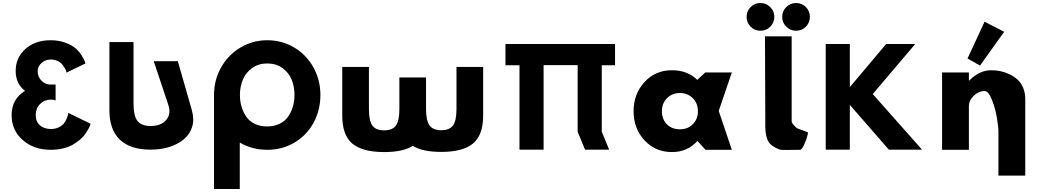

<svg xmlns="http://www.w3.org/2000/svg" viewBox="-20 -994 6899 1274"><path d="M421 -512 547 -573Q545 -579 541.5 -589.5Q538 -600 521.5 -626.5Q505 -653 481.5 -673.5Q458 -694 414 -710.5Q370 -727 315 -727Q214 -727 149 -669.5Q84 -612 84 -523Q84 -439 146 -391Q57 -337 57 -230Q57 -130 130.5 -65Q204 0 317 0Q361 0 399.5 -9.5Q438 -19 464 -34.5Q490 -50 511.5 -68Q533 -86 545.5 -104.5Q558 -123 566.5 -138.5Q575 -154 578 -163L581 -173L433 -245Q433 -241 431.5 -233.5Q430 -226 422.5 -207.5Q415 -189 404 -175Q393 -161 370.5 -149.5Q348 -138 318 -138Q273 -138 245 -162.5Q217 -187 217 -230Q217 -275 246 -304Q275 -333 318 -333Q326 -333 333.5 -332Q341 -331 345 -329L349 -328V-433H314Q281 -433 255.5 -458.5Q230 -484 230 -521Q230 -554 256 -576.5Q282 -599 316 -599Q341 -599 361 -590Q381 -581 391.5 -568Q402 -555 409.5 -542.5Q417 -530 419 -521Z M1160 -588 1253 -263Q1270 -201 1255 -152.5Q1240 -104 1200.5 -70.5Q1161 -37 1104 -19Q1047 -1 979 -1Q845 -1 775.5 -67Q706 -133 706 -263V-715H866V-310Q866 -224 892.5 -191Q919 -158 979 -158Q1021 -158 1051.5 -173Q1082 -188 1097.5 -221.5Q1113 -255 1093 -310L1000 -588Z M1572 -364Q1572 -323 1582.5 -287Q1593 -251 1613.5 -220.5Q1634 -190 1670 -172.5Q1706 -155 1753 -155Q1799 -155 1835 -172.5Q1871 -190 1892 -220.5Q1913 -251 1923.5 -287Q1934 -323 1934 -364Q1934 -419 1915.5 -465Q1897 -511 1855 -542Q1813 -573 1753 -573Q1695 -573 1652.5 -542Q1610 -511 1591 -464.5Q1572 -418 1572 -364ZM1400 -364Q1400 -464 1448 -548Q1496 -632 1577 -679.5Q1658 -727 1753 -727Q1850 -727 1931 -679.5Q2012 -632 2059 -548Q2106 -464 2106 -364Q2106 -263 2060.5 -179.5Q2015 -96 1934 -48Q1853 0 1753 0Q1653 0 1571 -48V260H1400V-352Q1400 -358 1400 -364Z M2428 -550V-269Q2428 -193 2451 -161Q2474 -129 2529 -129Q2584 -129 2607 -161Q2630 -193 2630 -269V-480H2807V-270Q2807 -194 2830 -162Q2853 -130 2908 -130Q2963 -130 2986 -162Q3009 -194 3009 -270V-550H3186V-227Q3186 -99 3119.5 -42.5Q3053 14 2908 14Q2784 14 2719 -26Q2654 15 2529 15Q2384 15 2317.5 -41.5Q2251 -98 2251 -226V-550Z M3587 -562V-1H3427V-561H3334V-702H3427H3587H3813H3973H4061V-561H3973V-120L4022 -1H3862L3813 -120V-562Z M4439 -528Q4541 -528 4607 -464L4659 -513H4836L4749 -258L4836 0H4661L4609 -58H4607Q4541 15 4439 15Q4328 15 4256 -63.5Q4184 -142 4184 -256Q4184 -370 4256 -449Q4328 -528 4439 -528ZM4492 -136Q4544 -136 4577.5 -170Q4611 -204 4611 -256Q4611 -309 4576.5 -343Q4542 -377 4492 -377Q4441 -377 4406.5 -343Q4372 -309 4372 -256Q4372 -203 4405 -169.5Q4438 -136 4492 -136Z M4960.5 -947Q4987 -974 5025.5 -974Q5064 -974 5091 -947Q5118 -920 5118 -882Q5118 -844 5091 -817Q5064 -790 5025.5 -790Q4987 -790 4960.5 -817Q4934 -844 4934 -882Q4934 -920 4960.5 -947ZM5197 -947Q5224 -974 5262.5 -974Q5301 -974 5327.5 -947Q5354 -920 5354 -882Q5354 -844 5327.5 -817Q5301 -790 5262.5 -790Q5224 -790 5197 -817Q5170 -844 5170 -882Q5170 -920 5197 -947ZM5056 -753 5058 -200V-199Q5058 -181 5058 -167V-148Q5061 -81 5080 -52Q5099 -23 5150 -3Q5157 0 5169.5 0.5Q5182 1 5195.5 1Q5209 1 5238.5 0.5Q5268 0 5292 0Q5305 -9 5317.5 -37.5Q5330 -66 5336 -89L5342 -113Q5338 -119 5304 -130Q5270 -141 5266 -145Q5263 -148 5256.5 -154Q5250 -160 5247 -163.5Q5244 -167 5240 -172Q5236 -177 5234.5 -181.5Q5233 -186 5233 -191V-753Z M6098 -1H5878L5619 -298V-1H5459V-702H5619V-416L5860 -702H6053L5771 -370Z M6400 -606 6513 -850 6643 -783 6483 -559ZM6231 0V-513H6409V-459H6411Q6479 -528 6557 -528Q6587 -528 6617 -522Q6647 -516 6677 -502Q6707 -488 6730.5 -467Q6754 -446 6768.5 -412.5Q6783 -379 6783 -338V171H6605V-119Q6605 -150 6595 -211.5Q6585 -273 6562 -331.5Q6539 -390 6513 -390Q6474 -390 6441.5 -359Q6409 -328 6409 -290V0Z"/></svg>

Font: Hussar
Style: BoldWeb
Weight: 700
Foundry: Cannot Into Space Fonts
Version: Version 2.00